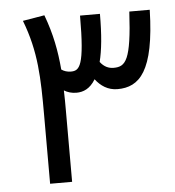

<svg xmlns="http://www.w3.org/2000/svg" viewBox="-48 -685 666 730"><g transform="rotate(-5 284.5 -320.0)"><path d="M114 -262V0H198V-271C198 -298 198 -324 197 -349C210 -341 226 -336 244 -336C270 -336 296 -346 317 -381C337 -355 364 -336 401 -336C484 -336 543 -390 549 -626H471C461 -440 439 -418 393 -418C375 -418 357 -425 342 -445C353 -488 359 -547 359 -627H283C283 -434 263 -418 230 -418C216 -418 204 -422 194 -429C188 -500 176 -565 148 -640L65 -626C112 -504 114 -404 114 -262Z"/></g></svg>

Font: FiraGO Unicode
Style: Regular
Weight: 400
Designer: bBox Type
Foundry: bBox Type GmbH
Version: Version 1.001;PS 001.001;hotconv 1.0.88;makeotf.lib2.5.64775